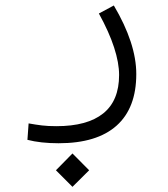

<svg xmlns="http://www.w3.org/2000/svg" viewBox="-20 -310 626 714"><path d="M197.8 222.7Q131.3 222.7 82 210L86.4 148.9Q113.8 153.8 136.2 156.5Q158.7 159.2 189.9 159.2Q304.7 159.2 363.8 111.8Q422.9 64.5 422.9 -31.2Q422.9 -76.2 404.3 -133.5Q385.7 -190.9 347.7 -259.8L403.3 -289.6Q486.8 -148.4 486.8 -34.7Q486.8 91.8 413.6 157.2Q340.3 222.7 197.8 222.7ZM249.5 384.8 188 323.2 249.5 260.7 311.5 323.2Z"/></svg>

Font: Cascadia Code NF Light
Style: Regular
Weight: 300
Monospace: yes
Designer: Aaron Bell
Foundry: Saja Typeworks
Version: Version 2404.023; ttfautohint (v1.8.4)